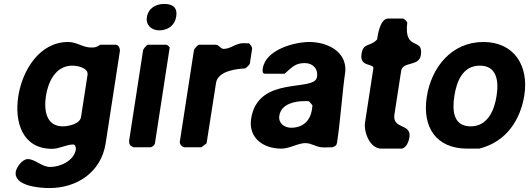

<svg xmlns="http://www.w3.org/2000/svg" viewBox="-20 -747 2684 974"><path d="M60 124C49 197 181 207 231 207C369 207 493 128 516 -20L588 -487C590 -498 583 -520 568 -520H488C470 -506 459 -506 442 -506C400 -506 370 -534 326 -534C178 -534 93 -387 73 -260C52 -127 94 8 244 8C282 8 316 -14 352 -14C361 -14 366 2 365 10C356 69 285 100 235 100C192 100 158 60 121 60C93 60 64 101 60 124ZM213 -260C224 -332 262 -414 347 -414C372 -414 430 -403 424 -367L391 -153C385 -117 324 -106 299 -106C214 -106 202 -188 213 -260Z M824 -520H730C725 -520 707 -499 706 -493L635 -33C634 -24 637 -12 644 -7C647 -5 656 0 657 0H743C752 0 765 -11 766 -20L841 -507C838 -510 829 -520 824 -520ZM725 -659C719 -619 750 -593 787 -593C832 -593 867 -618 874 -663C881 -709 856 -727 813 -727C771 -727 732 -706 725 -659Z M1115 -499C1098 -499 1091 -520 1075 -520H989C984 -520 965 -499 964 -493L892 -27C890 -17 905 0 915 0H1002L1028 -20L1076 -327C1086 -389 1186 -398 1224 -400C1230 -404 1247 -418 1248 -427L1259 -500C1260 -509 1248 -523 1244 -527C1239 -527 1218 -528 1214 -528C1177 -528 1150 -499 1115 -499Z M1254 -145C1239 -46 1317 7 1407 7C1450 7 1491 -21 1529 -21C1563 -21 1584 1 1622 1C1629 1 1659 0 1666 0C1682 -5 1688 -10 1690 -25C1708 -144 1715 -269 1732 -387C1737 -488 1638 -534 1549 -534C1475 -534 1328 -496 1313 -400C1312 -392 1309 -373 1324 -373H1424C1464 -410 1482 -427 1526 -427C1567 -427 1595 -398 1588 -356C1576 -278 1289 -368 1254 -145ZM1397 -160C1406 -221 1478 -234 1524 -234C1531 -234 1548 -234 1548 -233L1565 -213C1566 -213 1563 -196 1562 -189C1553 -132 1514 -99 1457 -99C1423 -99 1391 -121 1397 -160Z M1814 -473C1803 -405 1878 -427 1874 -400L1832 -127C1824 -78 1856 7 1914 7H2014C2042 7 2054 -32 2057 -50C2068 -124 1969 -88 1981 -167L2015 -387C2023 -438 2106 -407 2115 -468C2129 -561 2028 -483 2046 -633C2044 -638 2031 -653 2023 -653H1949C1905 -653 1895 -556 1893 -547C1858 -508 1823 -533 1814 -473Z M2145 -256C2121 -101 2193 7 2351 7H2411C2548 -27 2620 -138 2640 -264C2663 -413 2589 -534 2432 -534C2270 -534 2168 -404 2145 -256ZM2285 -260C2296 -333 2327 -414 2414 -414C2501 -414 2511 -335 2499 -260C2488 -188 2454 -106 2368 -106C2280 -106 2273 -185 2285 -260Z"/></svg>

Font: Asimov Print
Style: CIt
Weight: 500
Designer: Google
Version: Version 2.000980: 2014